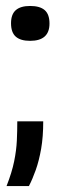

<svg xmlns="http://www.w3.org/2000/svg" viewBox="-20 -488 210 644"><path d="M2 136Q20 90 27.5 53Q35 16 36.5 -16.5Q38 -49 38 -81H125Q125 -29 118 11Q111 51 100 82Q89 113 77 136ZM81 -351Q49 -351 33 -365Q17 -379 17 -410Q17 -440 33 -454Q49 -468 81 -468Q114 -468 130 -454Q146 -440 146 -409Q146 -351 81 -351Z"/></svg>

Font: Bricolage Grotesque 17pt
Style: Regular
Weight: 400
Version: Version 1.001;gftools[0.9.33.dev8+g029e19f]